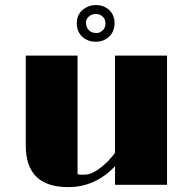

<svg xmlns="http://www.w3.org/2000/svg" viewBox="-20 -746 769 775"><path d="M255.4 9.3Q84 9.3 84 -158.2V-521.5H293V-43.5Q297.9 -41 305.2 -41H321.3Q360.4 -41 414.1 -93.8Q430.2 -109.9 444.3 -128.9V-521.5H654.3V0H444.3V-75.2Q364.7 9.3 255.4 9.3ZM366.2 -577.6Q334 -577.6 312 -597.7Q290 -618.2 290 -651.9Q290 -700.7 336.4 -719.7Q350.6 -725.6 366.9 -725.6Q383.3 -725.6 397.2 -720.2Q411.1 -714.8 421.4 -705.1Q442.4 -684.6 442.4 -651.9Q442.4 -619.1 420.4 -598.1Q398.9 -577.6 366.2 -577.6ZM338.9 -624Q344.2 -618.7 351.3 -615.7Q358.4 -612.8 370.6 -612.8Q382.8 -612.8 394.3 -623.3Q405.8 -633.8 405.8 -650.9Q405.8 -668 394.8 -678.7Q383.8 -689.5 366.5 -689.5Q349.1 -689.5 338.1 -678.7Q327.1 -668 327.1 -655.8Q327.1 -643.6 330.3 -636.5Q333.5 -629.4 338.9 -624Z"/></svg>

Font: Limelight
Style: Regular
Weight: 400
Designer: Nicole Fally
Foundry: Nicole Fally
Version: Version 1.002